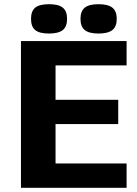

<svg xmlns="http://www.w3.org/2000/svg" viewBox="-20 -896 654 916"><path d="M584 -584H245V-420H544V-304H245V-116H584V0H80V-700H584ZM214 -876Q259 -876 279.5 -859.5Q300 -843 300 -806Q300 -769 279.5 -752.5Q259 -736 213 -736Q168 -736 148 -752.5Q128 -769 128 -806Q128 -843 148 -859.5Q168 -876 214 -876ZM384.5 -859.5Q405 -876 450 -876Q495 -876 516 -859.5Q537 -843 537 -806Q537 -769 516 -752.5Q495 -736 450 -736Q405 -736 384.5 -752.5Q364 -769 364 -806Q364 -843 384.5 -859.5Z"/></svg>

Font: Fivo Sans Modern
Style: Regular
Weight: 700
Designer: Alexander Slobzheninov
Foundry: Alexander Slobzheninov
Version: 1.0